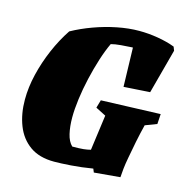

<svg xmlns="http://www.w3.org/2000/svg" viewBox="-102 -772 877 885"><g transform="rotate(15 337.0 -329.5)"><path d="M422 13 415 -4Q361 5 311.5 8.5Q262 12 232 12Q161 12 116 -20Q71 -52 49.5 -107Q28 -162 28 -230Q28 -289 43 -351.5Q58 -414 84 -474.5Q110 -535 144 -586Q189 -611 242.5 -630.5Q296 -650 351 -661Q406 -672 456 -672Q500 -672 545 -664.5Q590 -657 627 -643L634 -625L577 -412L452 -404L447 -590H442Q420 -589 391 -586.5Q362 -584 344 -579Q327 -543 312 -496Q297 -449 285 -397Q273 -345 266.5 -295.5Q260 -246 260 -207Q260 -164 268 -129.5Q276 -95 295 -77Q330 -77 348.5 -79Q367 -81 382 -85L405 -254L356 -279L367 -317Q438 -319 509 -322Q580 -325 650 -327L647 -279L592 -258Q582 -218 573 -174Q564 -130 558 -95Q552 -63 549.5 -39.5Q547 -16 546 2Z"/></g></svg>

Font: Labrada Black
Style: Italic
Weight: 900
Italic angle: -7°
Designer: Mercedes Jáuregui
Foundry: Omnibus-Type Team
Version: Version 1.000; ttfautohint (v1.8.4.7-5d5b)